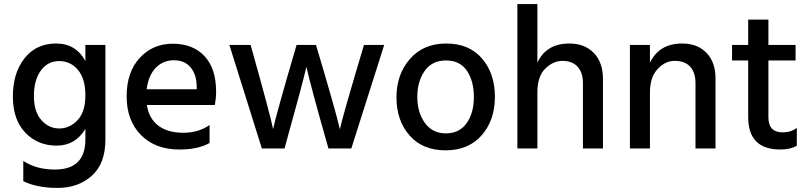

<svg xmlns="http://www.w3.org/2000/svg" viewBox="-20 -727 3960 940"><path d="M269.5 -428Q214 -428 180 -381.5Q146 -335 146 -257.5Q146 -180 182.5 -139Q219 -98 270 -98Q321 -98 359.5 -138.5Q398 -179 398 -260.5Q398 -342 361.5 -385Q325 -428 269.5 -428ZM496 -43Q496 74 429.5 133.5Q363 193 262 193Q161 193 94 160V61Q158 103 249 103Q398 103 398 -44V-96Q349 -14 257 -14Q165 -14 104 -77.5Q43 -141 43 -255Q43 -369 100 -441.5Q157 -514 254.5 -514Q352 -514 398 -428V-507H496Z M698 -290H943V-308Q941 -365 912 -398.5Q883 -432 831 -432Q779 -432 743 -395.5Q707 -359 698 -290ZM858 5Q740 5 670 -66Q600 -137 600 -255.5Q600 -374 664 -443.5Q728 -513 826 -513Q924 -513 981 -452.5Q1038 -392 1038 -278Q1038 -247 1032 -213H699Q709 -147 755 -112Q801 -77 876.5 -77Q952 -77 1006 -115V-27Q950 5 858 5Z M1373 0H1262L1103 -507H1207Q1306 -154 1317 -95Q1331 -163 1432 -507H1527Q1624 -183 1644 -94Q1656 -153 1762 -507H1861L1700 0H1588Q1498 -317 1480 -400Q1467 -338 1373 0Z M2163.5 -431Q2095 -431 2059 -379.5Q2023 -328 2023 -252.5Q2023 -177 2060 -125.5Q2097 -74 2163 -74Q2229 -74 2264.5 -124Q2300 -174 2300 -252Q2300 -330 2266 -380.5Q2232 -431 2163.5 -431ZM2340 -440.5Q2403 -367 2403 -253Q2403 -139 2338.5 -65Q2274 9 2161.5 9Q2049 9 1985 -64Q1921 -137 1921 -250Q1921 -363 1987 -438.5Q2053 -514 2165 -514Q2277 -514 2340 -440.5Z M2932 0H2834V-320Q2834 -372 2807.5 -400.5Q2781 -429 2734.5 -429Q2688 -429 2649.5 -391Q2611 -353 2611 -275V0H2513V-707H2611V-420Q2654 -514 2768 -514Q2842 -514 2887 -468Q2932 -422 2932 -340Z M3483 0H3385V-320Q3385 -373 3358.5 -401Q3332 -429 3284 -429Q3236 -429 3199 -388.5Q3162 -348 3162 -275V0H3064V-507H3162V-420Q3207 -514 3320 -514Q3395 -514 3439 -468Q3483 -422 3483 -343Z M3800 5Q3643 5 3643 -154V-431H3564V-507H3643V-631H3742V-507H3875V-431H3742V-152Q3742 -79 3812 -79Q3853 -79 3881 -101V-13Q3848 5 3800 5Z"/></svg>

Font: Hind Jalandhar Medium
Style: Regular
Weight: 500
Designer: Namrata Goyal
Foundry: Indian Type Foundry
Version: Version 0.702;PS 1.0;hotconv 1.0.81;makeotf.lib2.5.63406